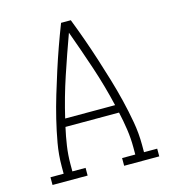

<svg xmlns="http://www.w3.org/2000/svg" viewBox="-109 -825 819 914"><g transform="rotate(-15 300.0 -367.5)"><path d="M37 0V-38H102V-74Q102 -131 112 -187.5Q122 -244 135.5 -299.5Q149 -355 165.5 -410Q182 -465 199.5 -519.5Q217 -574 236 -627.5Q255 -681 276 -735H324Q345 -681 364 -627.5Q383 -574 400.5 -519.5Q418 -465 434.5 -410Q451 -355 464.5 -299.5Q478 -244 488 -187.5Q498 -131 498 -74V-38H563V0H390V-38H455V-74Q455 -118 448.5 -162.5Q442 -207 432 -251H168Q158 -207 151.5 -162.5Q145 -118 145 -74V-38H210V0ZM177 -290H423Q400 -389 367.5 -486.5Q335 -584 300 -680Q265 -584 232.5 -486.5Q200 -389 177 -290Z"/></g></svg>

Font: Iosevka Curly Slab XLtEx
Style: Regular
Weight: 200
Width: 7
Monospace: yes
Designer: Belleve Invis
Foundry: Belleve Invis
Version: Version 11.1.0; ttfautohint (v1.8.3)